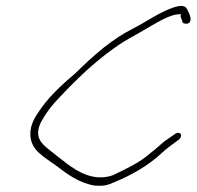

<svg xmlns="http://www.w3.org/2000/svg" viewBox="-20 -652 648 633"><path d="M80 -207C82 -155 126 -135 165 -106C201 -78 242 -48 293 -40C321 -38 334 -41 356 -51C410 -73 469 -105 516 -150C533 -166 552 -178 570 -192C574 -195 576 -199 577 -204C578 -210 574 -214 568 -214C564 -214 561 -213 558 -211C546 -203 534 -194 522 -186C507 -174 496 -162 478 -149C439 -114 394 -95 354 -75C322 -63 292 -66 264 -76C220 -92 179 -130 140 -160C118 -178 93 -199 113 -245C130 -278 153 -308 180 -335C254 -414 336 -488 420 -533C451 -550 484 -571 513 -586C529 -594 551 -605 572 -605H577L575 -598C578 -592 580 -585 582 -578C586 -573 595 -573 601 -575C616 -583 604 -608 600 -615C593 -636 577 -636 548 -626C503 -610 462 -580 417 -557C349 -523 289 -470 229 -411C188 -376 146 -338 117 -297C96 -268 79 -242 80 -207ZM165 -106H164ZM294 -40H293ZM523 -186H522ZM546 -203Z"/></svg>

Font: Stray Cat
Style: LtCnObl
Weight: 300
Version: Version 1.0